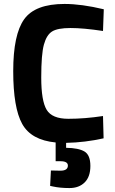

<svg xmlns="http://www.w3.org/2000/svg" viewBox="-20 -712 583 973"><path d="M248 233 234 230 238 152Q269 153 286 153Q324 153 324 127Q324 105 286 105H262V10Q138 -2 92.5 -84Q47 -166 47 -351.5Q47 -537 102.5 -614.5Q158 -692 307 -692Q393 -692 506 -665L502 -555Q403 -570 337.5 -570Q272 -570 244 -552.5Q216 -535 202.5 -486Q189 -437 189 -319Q189 -201 216.5 -155.5Q244 -110 326.5 -110Q409 -110 502 -124L505 -11Q411 10 315 12V37Q379 38 408.5 56Q438 74 438 129Q438 184 409 212.5Q380 241 332 241Q284 241 248 233Z"/></svg>

Font: Titillium-CLs Web
Style: CLs-Bold
Weight: 700
Version: Version 1.002;PS 57.000;hotconv 1.0.70;makeotf.lib2.5.55311